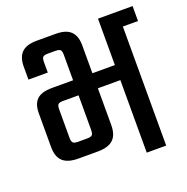

<svg xmlns="http://www.w3.org/2000/svg" viewBox="-115 -735 822 843"><g transform="rotate(-20 296.0 -313.5)"><path d="M234.9 -178.2V-338.9H163.1Q145.5 -338.9 139.6 -333.3Q133.8 -327.6 133.8 -310.1V-178.2Q133.8 -159.7 139.9 -153.8Q146 -147.9 164.1 -147.9H205.1Q223.1 -147.9 229 -153.8Q234.9 -159.7 234.9 -178.2ZM591.8 -626V-556.2H521V0H430.2V-338.9H325.2V-167Q325.2 -121.1 302 -99.6Q278.8 -78.1 229 -78.1H140.1Q90.3 -78.1 67.1 -99.6Q43.9 -121.1 43.9 -167V-324.2Q43.9 -368.2 65.9 -388.7Q87.9 -409.2 136.2 -409.2H234.9V-527.8Q234.9 -545.9 229 -551.5Q223.1 -557.1 205.1 -557.1H171.9Q153.8 -557.1 147.9 -551.5Q142.1 -545.9 142.1 -527.8V-479H51.8V-540Q51.8 -583.5 74 -605.2Q96.2 -627 144 -627H232.9Q280.8 -627 303 -605.2Q325.2 -583.5 325.2 -540V-409.2H430.2V-626Z"/></g></svg>

Font: Teko
Style: Regular
Weight: 400
Designer: Manushi Parikh, Jonny Pinhorn
Foundry: Indian Type Foundry
Version: Version 2.000;PS 1.0;hotconv 1.0.79;makeotf.lib2.5.61930